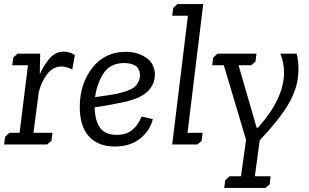

<svg xmlns="http://www.w3.org/2000/svg" viewBox="-21 -708 1515 941"><path d="M231 -18 210 0H-1L4 -38L25 -57H75L116 -388H39L44 -426L65 -445H176L174 -344Q193 -388 222 -421.5Q251 -455 292 -455Q320 -455 346 -438L333 -367Q306 -382 280 -382Q238 -382 209 -343Q180 -304 169 -256L143 -57H236Z M552 -47Q598 -47 627.5 -71.5Q657 -96 673 -137L728 -124Q714 -68 666 -29Q618 10 541 10Q460 10 415 -39.5Q370 -89 370 -183Q370 -297 431.5 -375.5Q493 -454 595 -454Q654 -454 696 -424.5Q738 -395 738 -343Q738 -294 701.5 -259Q665 -224 579 -206Q548 -200 513.5 -193.5Q479 -187 443 -182Q444 -119 468.5 -83Q493 -47 552 -47ZM550 -248Q626 -265 645.5 -289Q665 -313 665 -337Q665 -371 644 -385Q623 -399 588 -399Q518 -399 485.5 -347Q453 -295 445 -232Q513 -241 550 -248Z M828 -669 848 -688H975L898 -57H972L967 -17L946 0H823L900 -631H823Z M1237 -82H1243Q1371 -225 1371 -352Q1371 -401 1353 -445H1433Q1448 -382 1437.5 -317Q1427 -252 1385 -185Q1363 -150 1327.5 -106Q1292 -62 1252 -21L1228 156H1305L1301 195L1280 213H1078L1083 175L1104 156H1160L1185 -23L1076 -388H1019L1024 -426L1045 -445H1236L1231 -406L1210 -388H1148Z"/></svg>

Font: Zilla Slab
Style: Italic
Weight: 400
Italic angle: -6°
Designer: Typotheque.com
Foundry: Typotheque type foundry
Version: Version 1.1; 2017; ttfautohint (v1.6)